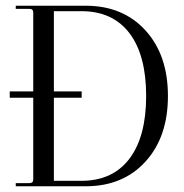

<svg xmlns="http://www.w3.org/2000/svg" viewBox="-20 -650 642 670"><path d="M35 0V-11H82Q96 -11 96 -23V-309H14V-331H96V-607Q96 -619 82 -619H35V-630H279Q409 -630 487.5 -544Q566 -458 566 -315Q566 -172 487.5 -86Q409 0 279 0ZM168 -19H264Q373 -19 431.5 -96Q490 -173 490 -315Q490 -458 431.5 -534.5Q373 -611 264 -611H168V-331H265V-309H168Z"/></svg>

Font: Arapey Regular-Display
Style: Regular
Weight: 400
Designer: Eduardo Rodriguez Tunni
Foundry: Eduardo Rodriguez Tunni
Version: Version 4.000